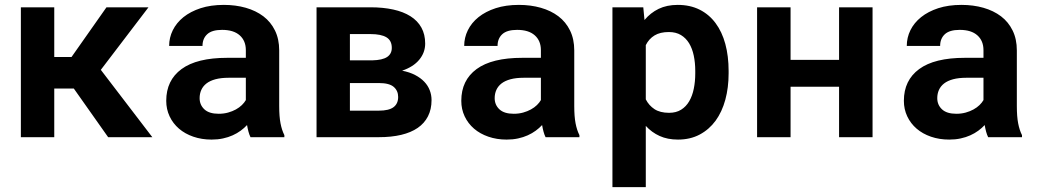

<svg xmlns="http://www.w3.org/2000/svg" viewBox="-20 -558 4241 781"><path d="M280.3 -197.8H200.7V0H64.9V-528.3H200.7V-326.2H271L413.1 -528.3H584L390.1 -273.9L599.6 0H419.9Z M999 0Q994.1 -9.8 990.7 -22.5Q987.3 -35.2 984.9 -49.3Q973.6 -37.1 959 -26.4Q944.3 -15.6 926.5 -7.6Q908.7 0.5 887.2 5.1Q865.7 9.8 840.8 9.8Q800.3 9.8 766.4 -2Q732.4 -13.7 708 -34.7Q683.6 -55.7 669.9 -84.7Q656.2 -113.8 656.2 -147.9Q656.2 -231.4 718.5 -277.1Q780.8 -322.8 904.3 -322.8H980V-354Q980 -392.1 955.1 -414.3Q930.2 -436.5 883.3 -436.5Q841.8 -436.5 822.8 -418.7Q803.7 -400.9 803.7 -371.1H668Q668 -404.8 682.9 -435.1Q697.8 -465.3 726.3 -488.3Q754.9 -511.2 796.1 -524.7Q837.4 -538.1 890.6 -538.1Q938.5 -538.1 979.7 -526.4Q1021 -514.6 1051.3 -491.7Q1081.5 -468.8 1098.6 -433.8Q1115.7 -398.9 1115.7 -353V-126.5Q1115.7 -84 1121.1 -56.2Q1126.5 -28.3 1136.7 -8.3V0ZM869.6 -95.2Q890.1 -95.2 907.7 -100.1Q925.3 -105 939.5 -112.8Q953.6 -120.6 963.9 -130.6Q974.1 -140.6 980 -150.9V-241.7H910.6Q878.9 -241.7 856.4 -235.6Q834 -229.5 819.8 -218.5Q805.7 -207.5 798.8 -192.1Q792 -176.8 792 -158.7Q792 -131.3 811.3 -113.3Q830.6 -95.2 869.6 -95.2Z M1267.6 0V-528.3H1486.8Q1538.1 -528.3 1579.3 -519.3Q1620.6 -510.3 1649.7 -491.9Q1678.7 -473.6 1694.1 -445.8Q1709.5 -418 1709.5 -380.9Q1709.5 -344.2 1685.5 -315.2Q1661.6 -286.1 1615.7 -270.5Q1646 -264.6 1668.5 -252.9Q1690.9 -241.2 1705.8 -225.6Q1720.7 -210 1728 -190.9Q1735.4 -171.9 1735.4 -150.9Q1735.4 -113.3 1720.9 -85Q1706.5 -56.6 1679.2 -37.8Q1651.9 -19 1612.1 -9.5Q1572.3 0 1521 0ZM1403.3 -220.2V-107.9H1521Q1562 -107.9 1580.8 -122.1Q1599.6 -136.2 1599.6 -163.6Q1599.6 -189 1581.5 -204.6Q1563.5 -220.2 1521 -220.2ZM1403.3 -312.5H1494.1Q1535.6 -313.5 1554.7 -326.2Q1573.7 -338.9 1573.7 -363.3Q1573.7 -393.1 1552 -406.2Q1530.3 -419.4 1486.8 -419.4H1403.3Z M2199.2 0Q2194.3 -9.8 2190.9 -22.5Q2187.5 -35.2 2185.1 -49.3Q2173.8 -37.1 2159.2 -26.4Q2144.5 -15.6 2126.7 -7.6Q2108.9 0.5 2087.4 5.1Q2065.9 9.8 2041 9.8Q2000.5 9.8 1966.6 -2Q1932.6 -13.7 1908.2 -34.7Q1883.8 -55.7 1870.1 -84.7Q1856.4 -113.8 1856.4 -147.9Q1856.4 -231.4 1918.7 -277.1Q1981 -322.8 2104.5 -322.8H2180.2V-354Q2180.2 -392.1 2155.3 -414.3Q2130.4 -436.5 2083.5 -436.5Q2042 -436.5 2022.9 -418.7Q2003.9 -400.9 2003.9 -371.1H1868.2Q1868.2 -404.8 1883.1 -435.1Q1897.9 -465.3 1926.5 -488.3Q1955.1 -511.2 1996.3 -524.7Q2037.6 -538.1 2090.8 -538.1Q2138.7 -538.1 2179.9 -526.4Q2221.2 -514.6 2251.5 -491.7Q2281.7 -468.8 2298.8 -433.8Q2315.9 -398.9 2315.9 -353V-126.5Q2315.9 -84 2321.3 -56.2Q2326.7 -28.3 2336.9 -8.3V0ZM2069.8 -95.2Q2090.3 -95.2 2107.9 -100.1Q2125.5 -105 2139.6 -112.8Q2153.8 -120.6 2164.1 -130.6Q2174.3 -140.6 2180.2 -150.9V-241.7H2110.8Q2079.1 -241.7 2056.6 -235.6Q2034.2 -229.5 2020 -218.5Q2005.9 -207.5 1999 -192.1Q1992.2 -176.8 1992.2 -158.7Q1992.2 -131.3 2011.5 -113.3Q2030.8 -95.2 2069.8 -95.2Z M2943.8 -259.3Q2943.8 -201.7 2930.4 -152.3Q2917 -103 2890.9 -67.1Q2864.7 -31.2 2826.2 -10.7Q2787.6 9.8 2737.8 9.8Q2695.3 9.8 2663.1 -4.9Q2630.9 -19.5 2606.9 -45.9V203.1H2471.2V-528.3H2596.7L2601.6 -476.6Q2626 -505.9 2659.2 -522Q2692.4 -538.1 2736.8 -538.1Q2787.1 -538.1 2825.7 -518.8Q2864.3 -499.5 2890.6 -464.1Q2917 -428.7 2930.4 -379.2Q2943.8 -329.6 2943.8 -269.5ZM2808.1 -269.5Q2808.1 -302.7 2802 -331.8Q2795.9 -360.8 2783 -382.1Q2770 -403.3 2749.8 -415.5Q2729.5 -427.7 2700.7 -427.7Q2665 -427.7 2642.3 -413.8Q2619.6 -399.9 2606.9 -374.5V-153.8Q2619.6 -128.9 2642.3 -114Q2665 -99.1 2701.7 -99.1Q2730.5 -99.1 2750.7 -111.8Q2771 -124.5 2783.7 -146.5Q2796.4 -168.5 2802.2 -197.5Q2808.1 -226.6 2808.1 -259.3Z M3529.3 0H3393.1V-205.1H3195.8V0H3059.6V-528.3H3195.8V-314.5H3393.1V-528.3H3529.3Z M3999.5 0Q3994.6 -9.8 3991.2 -22.5Q3987.8 -35.2 3985.4 -49.3Q3974.1 -37.1 3959.5 -26.4Q3944.8 -15.6 3927 -7.6Q3909.2 0.5 3887.7 5.1Q3866.2 9.8 3841.3 9.8Q3800.8 9.8 3766.8 -2Q3732.9 -13.7 3708.5 -34.7Q3684.1 -55.7 3670.4 -84.7Q3656.7 -113.8 3656.7 -147.9Q3656.7 -231.4 3719 -277.1Q3781.2 -322.8 3904.8 -322.8H3980.5V-354Q3980.5 -392.1 3955.6 -414.3Q3930.7 -436.5 3883.8 -436.5Q3842.3 -436.5 3823.2 -418.7Q3804.2 -400.9 3804.2 -371.1H3668.5Q3668.5 -404.8 3683.3 -435.1Q3698.2 -465.3 3726.8 -488.3Q3755.4 -511.2 3796.6 -524.7Q3837.9 -538.1 3891.1 -538.1Q3939 -538.1 3980.2 -526.4Q4021.5 -514.6 4051.8 -491.7Q4082 -468.8 4099.1 -433.8Q4116.2 -398.9 4116.2 -353V-126.5Q4116.2 -84 4121.6 -56.2Q4127 -28.3 4137.2 -8.3V0ZM3870.1 -95.2Q3890.6 -95.2 3908.2 -100.1Q3925.8 -105 3939.9 -112.8Q3954.1 -120.6 3964.4 -130.6Q3974.6 -140.6 3980.5 -150.9V-241.7H3911.1Q3879.4 -241.7 3856.9 -235.6Q3834.5 -229.5 3820.3 -218.5Q3806.2 -207.5 3799.3 -192.1Q3792.5 -176.8 3792.5 -158.7Q3792.5 -131.3 3811.8 -113.3Q3831.1 -95.2 3870.1 -95.2Z"/></svg>

Font: Roboto Mono
Style: Bold
Weight: 700
Designer: Google
Version: Version 2.000985; 2015; ttfautohint (v1.3)